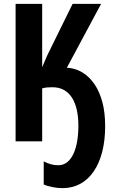

<svg xmlns="http://www.w3.org/2000/svg" viewBox="-20 -734 599 997"><path d="M327 -382Q329 -382 333.5 -382Q338 -382 342 -381Q380 -376 413 -354.5Q446 -333 471.5 -295.5Q497 -258 511.5 -204Q526 -150 526 -79Q526 -4 510.5 55.5Q495 115 466 157Q437 199 396 221Q355 243 304 243Q280 243 252 237.5Q224 232 207 224V104Q226 114 244.5 119Q263 124 282 124Q309 124 328.5 108.5Q348 93 361 65.5Q374 38 380.5 0.5Q387 -37 387 -81Q387 -126 379 -162.5Q371 -199 354.5 -225.5Q338 -252 312.5 -266.5Q287 -281 252 -281Q238 -281 225 -280Q212 -279 199 -275V0H61V-714H199V-385Q208 -405 217 -427Q226 -449 236 -468L357 -714H505Z"/></svg>

Font: Noto Sans Display ExtraCondensed
Style: Bold
Weight: 700
Width: 2
Designer: Monotype Design Team
Foundry: Monotype Imaging Inc.
Version: Version 2.003